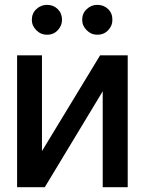

<svg xmlns="http://www.w3.org/2000/svg" viewBox="-20 -775 600 795"><path d="M153.8 -149.4 394.5 -545.9H508.8V0H405.3V-397L165.5 0H50.8V-545.9H153.8ZM174.8 -631.3Q149.4 -630.9 130.6 -649.7Q111.8 -668.5 111.8 -692.9Q111.8 -719.7 130.6 -737.3Q149.4 -754.9 174.8 -754.9Q201.2 -754.9 219 -737.3Q236.8 -719.7 236.8 -692.9Q236.8 -668.5 219 -649.7Q201.2 -630.9 174.8 -631.3ZM382.8 -631.3Q357.9 -630.9 339.1 -649.7Q320.3 -668.5 320.3 -692.9Q320.3 -719.7 339.1 -737.3Q357.9 -754.9 382.8 -754.9Q409.7 -754.9 427.7 -737.3Q445.8 -719.7 445.3 -692.9Q445.8 -668.5 427.7 -649.7Q409.7 -630.9 382.8 -631.3Z"/></svg>

Font: Inter Tight Medium
Style: Regular
Weight: 500
Designer: Rasmus Andersson
Foundry: rsms
Version: Version 3.004; ttfautohint (v1.8.4.7-5d5b)